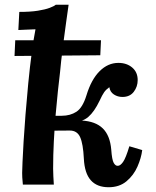

<svg xmlns="http://www.w3.org/2000/svg" viewBox="-20 -775 655 806"><path d="M76 0Q74 -21 73.5 -30Q73 -39 73 -49Q73 -60 74.5 -94.5Q76 -129 79 -180Q82 -231 87 -293.5Q92 -356 98.5 -424Q105 -492 114 -559Q116 -579 120.5 -604.5Q125 -630 129 -652Q113 -651 90.5 -650.5Q68 -650 57 -649L61 -725Q108 -725 139 -730Q170 -735 188.5 -742Q207 -749 214 -755H268Q263 -719 257.5 -680.5Q252 -642 247 -602.5Q242 -563 237 -521Q236 -505 232 -471.5Q228 -438 223 -392Q218 -346 213.5 -292.5Q209 -239 206 -181.5Q203 -124 203 -67Q203 -54 204 -34Q205 -14 206 0ZM436 11Q387 11 361 -18.5Q335 -48 332 -109Q329 -171 316.5 -199Q304 -227 273 -227L144 -226L145 -289H322V-269Q381 -266 411.5 -236Q442 -206 447 -147Q450 -104 457.5 -91Q465 -78 475 -79Q485 -79 496.5 -95Q508 -111 523 -161L577 -145Q573 -112 557 -75.5Q541 -39 511 -14Q481 11 436 11ZM224 -251 239 -289Q275 -289 301 -306Q327 -323 343 -375Q363 -441 398 -476Q433 -511 477 -511Q512 -511 535 -491.5Q558 -472 558 -439Q558 -411 541.5 -389.5Q525 -368 494 -368Q474 -368 458 -378.5Q442 -389 439 -409Q425 -399 417 -387.5Q409 -376 398 -352Q376 -306 350.5 -284Q325 -262 281 -262ZM41 -540 44 -606H404L401 -543Z"/></svg>

Font: Lora
Style: Bold Italic
Weight: 700
Italic angle: -3°
Designer: Olga Karpushina, Alexei Vanyashin (Cyrillic)
Foundry: Cyreal
Version: Version 3.004